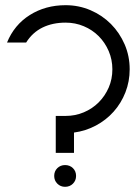

<svg xmlns="http://www.w3.org/2000/svg" viewBox="-20 -720 535 740"><path d="M273.2 -41.9Q273.2 -24.2 261.1 -12.1Q249 0 230.8 0Q213.1 0 201 -12.1Q188.9 -24.2 188.9 -41.9Q188.9 -60.1 201 -72Q213.1 -83.8 230.8 -83.8Q249 -83.8 261.1 -72Q273.2 -60.1 273.2 -41.9ZM194.9 -273.2H232.8Q270.2 -273.2 303 -287.1Q335.9 -301 360.4 -325.5Q384.8 -350 399 -382.6Q413.1 -415.2 413.1 -453Q413.1 -489.9 399 -523Q384.8 -556.1 360.4 -580.6Q335.9 -605.1 303 -618.9Q270.2 -632.8 232.8 -632.8Q182.8 -632.8 143.9 -613.9Q105.1 -594.9 80.8 -556.1H7.1Q34.8 -624.2 94.9 -662.1Q155.1 -700 232.8 -700Q283.8 -700 329 -680.6Q374.2 -661.1 407.6 -627.5Q440.9 -593.9 460.4 -549Q479.8 -504 479.8 -453Q479.8 -406.1 463.4 -364.1Q447 -322.2 417.9 -289.6Q388.9 -257.1 349.5 -236.1Q310.1 -215.2 265.2 -209.1V-130.8H194.9Z"/></svg>

Font: Myanmar KatKuu
Style: Regular
Weight: 400
Designer: Khon Soe Zaw Thu
Foundry: MPUA
Version: Version 1.00 September 13, 2016, initial release